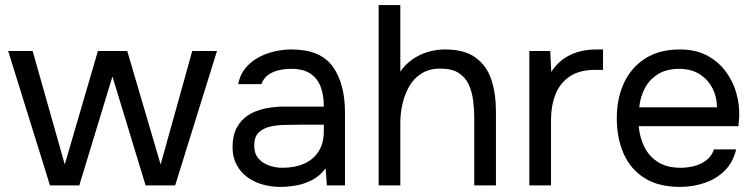

<svg xmlns="http://www.w3.org/2000/svg" viewBox="-20 -727 2965 753"><path d="M176 0 12 -527H108L234 -82L364 -527H479L610 -82L734 -527H831L667 0H551L421 -427L291 0Z M1079 6Q1043 6 1009.5 -3.5Q976 -13 949.5 -32.5Q923 -52 907.5 -81.5Q892 -111 892 -150Q892 -195 908.5 -226Q925 -257 953 -275Q981 -293 1018 -301Q1055 -309 1095 -309H1250Q1250 -354 1237.5 -387Q1225 -420 1197 -438.5Q1169 -457 1123 -457Q1095 -457 1071 -451Q1047 -445 1030 -432Q1013 -419 1005 -397H914Q921 -433 941.5 -458.5Q962 -484 991.5 -500.5Q1021 -517 1055 -525Q1089 -533 1123 -533Q1237 -533 1285 -466Q1333 -399 1333 -285V0H1262L1257 -67Q1235 -37 1204 -21Q1173 -5 1140.5 0.5Q1108 6 1079 6ZM1087 -69Q1137 -69 1173.5 -85.5Q1210 -102 1230 -134Q1250 -166 1250 -212V-238H1157Q1124 -238 1092 -237Q1060 -236 1034 -229Q1008 -222 992.5 -205Q977 -188 977 -156Q977 -126 992.5 -107Q1008 -88 1033.5 -78.5Q1059 -69 1087 -69Z M1465 0V-707H1550V-446Q1569 -474 1596.5 -493.5Q1624 -513 1657 -523Q1690 -533 1725 -533Q1802 -533 1845.5 -501Q1889 -469 1907 -414.5Q1925 -360 1925 -290V0H1840V-264Q1840 -299 1835.5 -333.5Q1831 -368 1818 -396Q1805 -424 1778.5 -441Q1752 -458 1707 -458Q1664 -458 1633.5 -439Q1603 -420 1585 -388.5Q1567 -357 1558.5 -319.5Q1550 -282 1550 -246V0Z M2056 0V-527H2138L2142 -445Q2162 -476 2188.5 -495Q2215 -514 2247.5 -523.5Q2280 -533 2318 -533Q2325 -533 2331.5 -533Q2338 -533 2345 -533V-453H2314Q2252 -453 2213.5 -426.5Q2175 -400 2158 -355.5Q2141 -311 2141 -257V0Z M2647 6Q2563 6 2508 -28.5Q2453 -63 2426 -124Q2399 -185 2399 -263Q2399 -342 2427.5 -402.5Q2456 -463 2511 -498Q2566 -533 2646 -533Q2708 -533 2752.5 -509.5Q2797 -486 2826 -447Q2855 -408 2868 -361.5Q2881 -315 2879 -268Q2878 -259 2877.5 -250Q2877 -241 2876 -232H2485Q2489 -186 2508 -149Q2527 -112 2562 -90.5Q2597 -69 2649 -69Q2675 -69 2701.5 -75.5Q2728 -82 2749.5 -98Q2771 -114 2780 -141H2867Q2855 -90 2822 -57.5Q2789 -25 2743 -9.5Q2697 6 2647 6ZM2487 -306H2792Q2791 -351 2772 -385Q2753 -419 2720.5 -438Q2688 -457 2643 -457Q2594 -457 2560.5 -436Q2527 -415 2509 -381Q2491 -347 2487 -306Z"/></svg>

Font: Onest
Style: Regular
Weight: 400
Designer: Dmitri Voloshin, Andrey Kudryavtsev
Foundry: Dmitri Voloshin, Andrey Kudryavtsev
Version: Version 1.000;gftools[0.9.33]